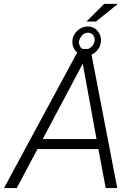

<svg xmlns="http://www.w3.org/2000/svg" viewBox="-59 -961 689 981"><path d="M382.8 -851.1H431.6L543.9 -941.4H473.6ZM481 0H540L408.7 -681.6C417.5 -685.5 425.8 -691.4 433.6 -699.2C448.7 -714.4 456.5 -731.9 457 -752.9C457 -753.9 457 -754.9 457 -755.9C457 -773.9 450.7 -790 438.5 -804.2C425.8 -818.4 409.2 -825.7 388.2 -825.7C368.2 -825.7 350.1 -817.9 335 -802.7C319.3 -787.6 311 -769 310.5 -747.1C310.5 -727.1 317.4 -710 331.1 -696.8C332.5 -695.3 334 -693.8 335.4 -692.4L-38.6 0H26.4L132.3 -199.2H443.8ZM343.8 -748C353 -778.8 368.7 -793.9 391.6 -793.9C411.6 -793.9 424.8 -776.4 424.8 -758.8C424.8 -756.3 424.8 -754.4 424.3 -752C422.9 -740.7 417.5 -730.5 408.2 -721.7C402.8 -716.8 397.5 -713.4 392.1 -710.9H362.8C351.6 -716.3 345.2 -728.5 343.8 -748ZM363.8 -635.7 434.1 -250.5H159.2Z"/></svg>

Font: Roboto Light
Style: Italic
Weight: 300
Italic angle: -12°
Designer: Google
Version: Version 2.137; 2017